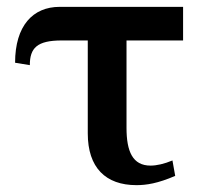

<svg xmlns="http://www.w3.org/2000/svg" viewBox="-20 -526 578 560"><path d="M349 -153V-408H514V-506H154C76 -506 24 -451 24 -343L67 -336C67 -386 88 -408 160 -408H236V-137C236 -37 288 14 378 14C407 14 440 9 491 -13L483 -58C459 -48 437 -43 419 -43C367 -43 349 -84 349 -153Z"/></svg>

Font: LT Superior Serif Semibold
Style: Regular
Weight: 600
Designer: Daniel Lyons
Foundry: LyonsType
Version: Version 2.120;FEAKit 1.0